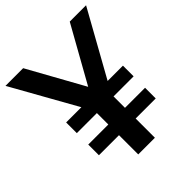

<svg xmlns="http://www.w3.org/2000/svg" viewBox="-221 -869 998 998"><g transform="rotate(-45 278.0 -370.0)"><path d="M575 -740 376 -382.5H488.5V-304H341V-220H488.5V-141.5H341V0H218.5V-141.5H71V-220H218.5V-304H71V-382.5H183L-17.5 -740H112.5L283 -432.5L455 -740Z"/></g></svg>

Font: Encode Sans Condensed SemiBold
Style: Regular
Weight: 600
Width: 3
Designer: Multiple Designers
Foundry: Impallari Type
Version: Version 2.000